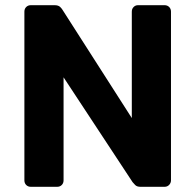

<svg xmlns="http://www.w3.org/2000/svg" viewBox="-20 -720 753 740"><path d="M99 0Q88 0 81 -7Q74 -14 74 -25V-675Q74 -686 81 -693Q88 -700 99 -700H190Q205 -700 212 -693Q219 -686 221 -682L488 -265V-675Q488 -686 495 -693Q502 -700 512 -700H614Q625 -700 632 -693Q639 -686 639 -675V-25Q639 -15 632 -7.5Q625 0 614 0H522Q507 0 500.5 -7.5Q494 -15 491 -18L225 -422V-25Q225 -14 218 -7Q211 0 200 0Z"/></svg>

Font: Rubik Light SemiBold
Style: Regular
Weight: 600
Version: Version 2.300;gftools[0.9.30]